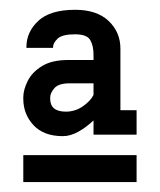

<svg xmlns="http://www.w3.org/2000/svg" viewBox="-20 -732 328 394"><path d="M108.9 -452.6Q69.8 -452.6 48.8 -475.1Q27.8 -497.6 27.8 -529.3V-532.2Q27.8 -547.9 36.9 -565.9Q45.9 -584 66.2 -596.4Q86.4 -608.9 120.1 -608.9H171.9V-619.6Q171.9 -638.7 165 -650.1Q158.2 -661.6 133.8 -661.6Q107.4 -661.6 98.1 -652.6Q88.9 -643.6 88.9 -635.3V-633.8H34.2V-635.3Q34.2 -666.5 58.6 -689.2Q83 -711.9 134.3 -711.9Q178.7 -711.9 202.9 -689Q227.1 -666 227.1 -632.3V-505.9H260.3V-455.6H171.9V-484.9Q157.7 -471.2 141.1 -461.9Q124.5 -452.6 108.9 -452.6ZM122.6 -561Q100.1 -561 91.6 -551Q83 -541 83 -532.2V-529.3Q83 -502.9 115.2 -502.9Q133.8 -502.9 149.4 -513.4Q165 -523.9 171.9 -537.1V-561ZM27.8 -358.4V-413.6H260.3V-358.4Z"/></svg>

Font: Kay Pho Du SemiBold
Style: Regular
Weight: 600
Designer: Victor Gaultney, Khu Oo Reh
Foundry: SIL International
Version: Version 3.000